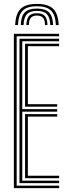

<svg xmlns="http://www.w3.org/2000/svg" viewBox="-20 -975 349 995"><path d="M51.9 0V-800H286.4V-787.1H66.4V-12.9H286.4V0ZM109.9 -51.5V-383.5H276.4V-370.6H124.4V-64.4H286.4V-51.5ZM80.9 -25.8V-774.2H286.4V-761.3H95.4V-409.3H276.4V-396.4H95.4V-38.7H286.4V-25.8ZM109.9 -422.2V-748.5H286.4V-735.6H124.4V-435H276.4V-422.2ZM171.3 -954.8Q229.3 -954.8 255.5 -929.3Q281.6 -903.7 284.1 -845.1H269.6Q267.5 -897.4 244.7 -920Q221.8 -942.7 171.3 -942.7Q120.7 -942.7 97.9 -920Q75 -897.4 73.1 -845.1H58.6Q60.9 -903.7 87 -929.3Q113.2 -954.8 171.3 -954.8ZM171.3 -930.6Q214.3 -930.6 233.9 -910.8Q253.4 -890.9 255.1 -845.1H240.6Q239.2 -884.3 223.1 -901.4Q207 -918.5 171.3 -918.5Q135.6 -918.5 119.5 -901.4Q103.4 -884.3 102.1 -845.1H87.6Q89.2 -890.9 108.6 -910.8Q128 -930.6 171.3 -930.6ZM171.3 -906.5Q199.7 -906.5 212.3 -892.3Q224.9 -878.1 226.1 -845.1H213.2Q213.1 -871.4 202.9 -882.9Q192.7 -894.4 171.3 -894.4Q150.2 -894.4 140 -882.9Q129.8 -871.4 129.5 -845.1H116.6Q117.5 -878.1 130.3 -892.3Q143.1 -906.5 171.3 -906.5Z"/></svg>

Font: Big Shoulders Inline Display SC Thin
Style: Regular
Weight: 100
Designer: Patric King
Foundry: XO Type Co
Version: Version 2.002